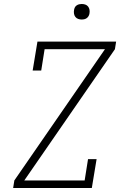

<svg xmlns="http://www.w3.org/2000/svg" viewBox="-20 -944 640 964"><path d="M46 0 52 -38 507 -697H204L187 -590H144L168 -735H563L557 -697L102 -38H405L422 -145H465L441 0ZM390 -846Q381 -846 372.5 -849Q364 -852 358.5 -859Q353 -866 351.5 -875.5Q350 -885 352 -895Q353 -901 356 -907Q359 -913 365 -917Q371 -921 377.5 -922.5Q384 -924 390 -924Q400 -924 408.5 -921Q417 -918 422.5 -911Q428 -904 429.5 -894.5Q431 -885 429 -875Q428 -869 424.5 -863Q421 -857 415.5 -853Q410 -849 403.5 -847.5Q397 -846 390 -846Z"/></svg>

Font: Iosevka Slab XLtEx
Style: Italic
Weight: 200
Width: 7
Italic angle: -9°
Monospace: yes
Designer: Belleve Invis
Foundry: Belleve Invis
Version: Version 11.1.0; ttfautohint (v1.8.3)